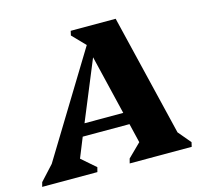

<svg xmlns="http://www.w3.org/2000/svg" viewBox="-156 -807 1005 924"><g transform="rotate(-15 346.5 -345.0)"><path d="M-56 0 -50 -22 17 -95 328 -604 266 -668 271 -690H495L641 -85L694 -22L689 0H380L386 -23L451 -87L428 -183H195L155 -84L225 -23L219 0ZM220 -243H413L342 -539Z"/></g></svg>

Font: Platypi ExtraBold
Style: Italic
Weight: 800
Italic angle: -13°
Designer: David Sargent
Foundry: Bolt Cutter Type
Version: Version 1.200; ttfautohint (v1.8.4.7-5d5b)